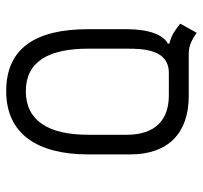

<svg xmlns="http://www.w3.org/2000/svg" viewBox="-38 -614 661 626"><g transform="rotate(90 293.0 -301.5)"><path d="M277.8 9.3C416 9.3 483.9 -91.3 483.9 -257.3V-395.5C483.9 -517.6 416 -585.9 293 -585.9H153.3C126.5 -585.9 102.1 -601.1 87.4 -611.8L57.6 -558.1C74.7 -544.9 93.8 -528.8 122.6 -522.9V-517.6C94.2 -502.9 75.7 -456.5 75.7 -384.3V-257.3C75.7 -84 139.6 9.3 277.8 9.3ZM277.8 -54.7C181.2 -54.7 139.2 -129.4 139.2 -257.8V-382.8C139.2 -436 140.6 -521 218.3 -521H291.5C372.1 -521 419.9 -476.1 419.9 -384.3V-257.8C419.9 -129.4 374.5 -54.7 277.8 -54.7Z"/></g></svg>

Font: Cascadia Mono NF Light
Style: Regular
Weight: 300
Monospace: yes
Designer: Aaron Bell
Foundry: Saja Typeworks
Version: Version 2404.023